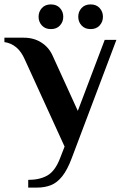

<svg xmlns="http://www.w3.org/2000/svg" viewBox="-36 -651 565 871"><path d="M92 200V165Q144 165 179 145Q214 125 236 68L257 14L77 -380Q61 -417 37.5 -436.5Q14 -456 -16 -460V-480H72Q117 -480 151 -458.5Q185 -437 202 -400L317 -148L439 -470H492L290 65Q270 119 246.5 148.5Q223 178 195 189Q167 200 132 200ZM375 -519Q349 -519 334 -535.5Q319 -552 319 -575Q319 -598 334 -614.5Q349 -631 375 -631Q401 -631 416 -614.5Q431 -598 431 -575Q431 -552 416 -535.5Q401 -519 375 -519ZM195 -519Q169 -519 154 -535.5Q139 -552 139 -575Q139 -598 154 -614.5Q169 -631 195 -631Q221 -631 236 -614.5Q251 -598 251 -575Q251 -552 236 -535.5Q221 -519 195 -519Z"/></svg>

Font: El Messiri
Style: Regular
Weight: 400
Designer: Mohamed Gaber
Foundry: Kief Type Foundry
Version: Version 2.020